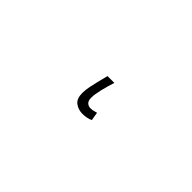

<svg xmlns="http://www.w3.org/2000/svg" viewBox="7 -131 518 518"><g transform="rotate(45 266.0 128.0)"><path d="M274 188Q258 188 246 179Q234 170 234 148Q234 137 237 122Q240 107 250 68H276Q270 86 265 107Q260 128 260 140Q260 152 265.5 157Q271 162 278 162Q283 162 286.5 161.5Q290 161 300 158L304 182Q297 185 290 186.5Q283 188 274 188Z"/></g></svg>

Font: Source Sans 3 ExtraLight
Style: Italic
Weight: 250
Italic angle: -11°
Designer: Paul D. Hunt
Foundry: Adobe
Version: Version 3.046;hotconv 1.0.118;makeotfexe 2.5.65603